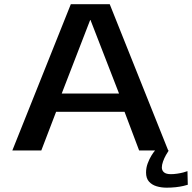

<svg xmlns="http://www.w3.org/2000/svg" viewBox="-20 -696 888 888"><path d="M37 0H171L239.5 -179H556L623.5 0H758L487.5 -676.5H307.5ZM265.5 -263.5 397 -603.5H398.5L530.5 -263.5ZM751 172Q772.5 172 792.8 169.8Q813 167.5 828 164Q843 160.5 848.5 158.5L847 95.5Q841 98 828 101.5Q815 105 799.5 107.2Q784 109.5 770.5 109.5Q748.5 109.5 738.5 101Q728.5 92.5 728.5 78.5Q728.5 66.5 734 51Q739.5 35.5 747.5 21.2Q755.5 7 760.5 0H697Q690 8 680.2 23.8Q670.5 39.5 663 59.8Q655.5 80 655.5 102Q655.5 128.5 669 143.8Q682.5 159 704.2 165.5Q726 172 751 172Z"/></svg>

Font: Anybody SemiExpanded Medium
Style: Regular
Weight: 500
Width: 6
Version: Version 1.113;gftools[0.9.25]